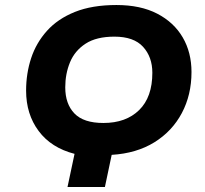

<svg xmlns="http://www.w3.org/2000/svg" viewBox="-20 -745 816 765"><path d="M249 0 277 -132Q184 -156 134 -223Q84 -290 84 -384Q84 -452 104 -513Q124 -574 167 -622Q210 -670 278.5 -697.5Q347 -725 444 -725Q540 -725 606.5 -690.5Q673 -656 708 -596Q743 -536 743 -458Q743 -367 704.5 -294.5Q666 -222 595 -178Q524 -134 425 -128L398 0ZM392 -255Q482 -255 534.5 -306.5Q587 -358 587 -455Q587 -518 550 -558.5Q513 -599 436 -599Q364 -599 321 -571Q278 -543 259 -497Q240 -451 240 -397Q240 -331 276.5 -293Q313 -255 392 -255Z"/></svg>

Font: BC Sans
Style: Bold Italic
Weight: 700
Italic angle: -12°
Designer: Monotype Design Team
Province of B.C.
Foundry: Monotype Imaging Inc.
Version: Version 2.000;GOOG;noto-source:20170915:90ef993387c0